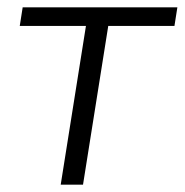

<svg xmlns="http://www.w3.org/2000/svg" viewBox="-20 -505 505 525"><path d="M146 0 215 -434H34L42 -485H465L457 -434H276L207 0Z"/></svg>

Font: Nunito Sans 12pt Light
Style: Italic
Weight: 300
Italic angle: -9°
Designer: Vernon Adams
Foundry: Vernon Adams
Version: Version 3.101;gftools[0.9.27]